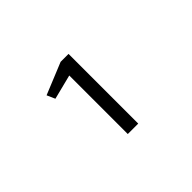

<svg xmlns="http://www.w3.org/2000/svg" viewBox="-77 -817 754 754"><g transform="rotate(-45 300.0 -439.5)"><path d="M283 -246V-571L180 -545L165 -579L297 -633H341V-246Z"/></g></svg>

Font: Inconsolata Expanded
Style: Regular
Weight: 400
Width: 7
Monospace: yes
Designer: Raph Levien, Cyreal, Brenton Simpson
Foundry: Raph Levien, Cyreal, Google
Version: Version 3.000; ttfautohint (v1.8.2.53-6de2)